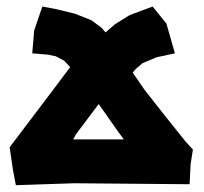

<svg xmlns="http://www.w3.org/2000/svg" viewBox="-20 -542 608 573"><path d="M136.7 -271.5 8.8 -102.5 18.6 -35.2 27.3 10.7 201.2 4.9 545.9 7.8 548.8 -51.8 555.7 -95.7 534.2 -119.1 460.9 -210.9 411.1 -274.4 376 -325.2 384.8 -335.9 405.3 -353.5 447.3 -371.1 502 -382.8 476.6 -471.7 435.5 -522.5 367.2 -497.1 323.2 -469.7 294.9 -445.3 283.2 -459 252.9 -481.4 204.1 -501 148.4 -514.6 106.4 -522.5 82 -451.2 76.2 -382.8 123 -378.9 146.5 -374 170.9 -361.3 189.5 -341.8ZM207 -141.6 274.4 -231.4 289.1 -210.9 333 -148.4 349.6 -126H198.2Z"/></svg>

Font: MaokenAssortedSans-Lite
Style: Lite
Weight: 400
Version: Version 1.400